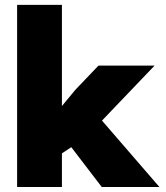

<svg xmlns="http://www.w3.org/2000/svg" viewBox="-20 -752 666 772"><path d="M229 0H48.8V-732.4H229V-325.7L283.2 -391.1L376 -488.3H601.6L390.1 -267.1L621.1 0H389.2L266.6 -160.2L229 -135.3Z"/></svg>

Font: Kumbh Sans Black
Style: Regular
Weight: 900
Version: Version 1.005